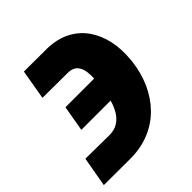

<svg xmlns="http://www.w3.org/2000/svg" viewBox="-189 -649 769 769"><g transform="rotate(-45 196.0 -264.0)"><path d="M-11.7 -117.2 122.6 -115.7Q152.3 -115.7 172.4 -128.9Q192.4 -142.1 204.8 -163.3Q217.3 -184.6 224.1 -209.7Q231 -234.9 234.4 -259.3L235.8 -270.5Q237.8 -288.1 239.7 -311Q241.7 -334 239 -356.2Q236.3 -378.4 224.4 -393.3Q212.4 -408.2 187 -410.2L39.1 -411.1L61 -538.1L191.9 -537.6Q249 -536.1 290.3 -514.4Q331.5 -492.7 356.9 -455.6Q382.3 -418.5 392.3 -371.1Q402.3 -323.7 397 -271L396 -259.3Q389.2 -201.7 367.2 -152.6Q345.2 -103.5 309.3 -66.9Q273.4 -30.3 224.6 -10Q175.8 10.3 115.7 10.3L-34.2 9.8ZM58.6 -210.4 77.6 -319.3H287.6L268.6 -210.4Z"/></g></svg>

Font: Roboto Black
Style: Italic
Weight: 900
Italic angle: -12°
Designer: Christian Robertson
Foundry: Google
Version: Version 3.0; 2020